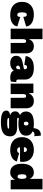

<svg xmlns="http://www.w3.org/2000/svg" viewBox="1614 -2354 955 4222"><g transform="rotate(90 2091.0 -242.5)"><path d="M296.9 -509.8Q350.1 -509.8 394.5 -499.8Q439 -489.7 469 -473.1Q499 -456.5 520 -434.6Q541 -412.6 550.8 -388.7Q560.5 -364.7 561 -339.8L349.1 -277.8Q349.1 -318.4 339.6 -336.7Q330.1 -355 307.1 -355Q276.4 -355 263.7 -331.5Q251 -308.1 251 -247.1Q251 -187.5 265.4 -166.3Q279.8 -145 308.1 -145Q348.6 -145 353 -210.9L559.1 -147Q556.6 -81.5 488 -35.9Q419.4 9.8 309.1 9.8Q172.4 9.8 96.2 -58.1Q20 -126 20 -250Q20 -372.6 95.2 -441.2Q170.4 -509.8 296.9 -509.8Z M609.9 0V-700.2H839.8V-397.9Q881.8 -509.8 995.6 -509.8Q1070.3 -509.8 1111.6 -465.8Q1152.8 -421.9 1152.8 -341.8V0H922.9V-282.2Q922.9 -314.9 914.6 -327.9Q906.2 -340.8 887.7 -340.8Q862.8 -340.8 851.3 -321.8Q839.8 -302.7 839.8 -262.2V0Z M1500.5 -312Q1500.5 -360.8 1457.5 -360.8Q1434.6 -360.8 1421.4 -347.7Q1408.2 -334.5 1406.2 -300.8L1212.4 -329.1Q1219.2 -414.1 1285.9 -461.9Q1352.5 -509.8 1473.6 -509.8Q1599.6 -509.8 1664.1 -458.5Q1728.5 -407.2 1728.5 -318.8V-164.1Q1728.5 -123 1767.6 -123Q1778.8 -123 1784.7 -126L1774.4 -7.8Q1738.8 9.8 1685.5 9.8Q1626 9.8 1585.4 -10.3Q1544.9 -30.3 1531.2 -70.8Q1510.7 -34.2 1468 -12.2Q1425.3 9.8 1370.6 9.8Q1292 9.8 1249.3 -25.1Q1206.5 -60.1 1206.5 -123Q1206.5 -231.9 1342.3 -259.8L1500.5 -293ZM1422.4 -157.2Q1422.4 -141.1 1432.6 -131.1Q1442.9 -121.1 1460.4 -121.1Q1477.5 -121.1 1489 -133.3Q1500.5 -145.5 1500.5 -167V-210.9L1461.4 -202.1Q1422.4 -192.4 1422.4 -157.2Z M1817.4 0V-500H2024.4L2029.3 -391.1Q2051.3 -448.7 2095.2 -479.2Q2139.2 -509.8 2203.1 -509.8Q2277.8 -509.8 2319.1 -465.8Q2360.4 -421.9 2360.4 -341.8V0H2130.4V-285.2Q2130.4 -315.4 2121.6 -327.6Q2112.8 -339.8 2094.2 -339.8Q2069.3 -339.8 2058.3 -322.3Q2047.4 -304.7 2047.4 -264.2V0Z M2778.8 -142.1Q2876 -142.1 2927 -102.8Q2978 -63.5 2978 14.2Q2978 214.8 2680.2 214.8Q2536.1 214.8 2473.6 185.8Q2411.1 156.7 2411.1 95.2Q2411.1 24.9 2513.2 11.2Q2427.7 -17.1 2427.7 -101.1Q2427.7 -138.2 2450 -165Q2472.2 -191.9 2510.7 -205.1Q2431.2 -245.1 2431.2 -338.9Q2431.2 -509.8 2696.8 -509.8Q2755.4 -509.8 2795.9 -502.9Q2798.8 -534.2 2807.6 -561.3Q2816.4 -588.4 2833 -612.1Q2849.6 -635.7 2877 -649.4Q2904.3 -663.1 2939.9 -663.1Q2955.1 -663.1 2962.9 -662.1L2975.1 -520Q2957.5 -523.9 2939.9 -523.9Q2886.2 -523.9 2868.2 -481.9Q2962.9 -441.4 2962.9 -338.9Q2962.9 -169.9 2696.8 -169.9Q2632.3 -169.9 2584 -180.2Q2569.8 -174.3 2569.8 -163.1Q2569.8 -142.1 2610.8 -142.1ZM2654.8 -339.8Q2654.8 -289.1 2696.8 -289.1Q2738.8 -289.1 2738.8 -339.8Q2738.8 -391.1 2696.8 -391.1Q2654.8 -391.1 2654.8 -339.8ZM2683.1 76.2Q2808.1 76.2 2808.1 46.9Q2808.1 34.2 2789.1 34.2H2593.8Q2573.7 34.2 2573.7 50.8Q2573.7 76.2 2683.1 76.2Z M3281.7 9.8Q3145.5 9.8 3070.6 -58.1Q2995.6 -126 2995.6 -250Q2995.6 -372.6 3070.8 -441.2Q3146 -509.8 3272.5 -509.8Q3397.9 -509.8 3468.3 -443.6Q3538.6 -377.4 3538.6 -266.1Q3538.6 -228 3533.7 -206.1H3215.8Q3220.7 -169.4 3236.8 -156.2Q3252.9 -143.1 3284.7 -143.1Q3334 -143.1 3344.7 -186L3529.8 -136.2Q3521.5 -100.1 3497.3 -71.8Q3473.1 -43.5 3439 -25.9Q3404.8 -8.3 3364.7 0.7Q3324.7 9.8 3281.7 9.8ZM3273.4 -357.9Q3247.1 -357.9 3233.6 -342.8Q3220.2 -327.6 3215.8 -291H3323.7Q3320.8 -325.2 3309.1 -341.6Q3297.4 -357.9 3273.4 -357.9Z M3771 9.8Q3679.2 9.8 3629.6 -57.4Q3580.1 -124.5 3580.1 -247.1Q3580.1 -372.6 3630.4 -441.2Q3680.7 -509.8 3772 -509.8Q3822.8 -509.8 3858.2 -485.4Q3893.6 -460.9 3913.1 -417V-700.2H4143.1V0H3936L3929.2 -99.1Q3907.7 -48.3 3867.2 -19.3Q3826.7 9.8 3771 9.8ZM3864.3 -150.9Q3913.1 -150.9 3913.1 -250Q3913.1 -348.1 3864.3 -348.1Q3837.9 -348.1 3825 -327.1Q3812 -306.2 3812 -250Q3812 -193.8 3825 -172.4Q3837.9 -150.9 3864.3 -150.9Z"/></g></svg>

Font: Work Sans Black
Style: Regular
Weight: 900
Designer: Wei Huang
Foundry: Wei Huang
Version: Version 2.012